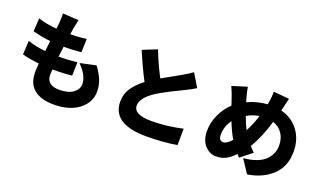

<svg xmlns="http://www.w3.org/2000/svg" viewBox="-86 -1328 3172 1905"><g transform="rotate(20 1500.0 -375.5)"><path d="M638.7 -410.2 806.6 -446.3Q855.5 -378.9 877.9 -322.3Q900.4 -265.6 900.4 -204.1Q900.4 -87.9 801.8 -11.7Q703.1 64.5 536.1 64.5Q404.3 64.5 330.1 5.4Q255.9 -53.7 255.9 -175.8Q255.9 -210.9 261.7 -267.6Q167 -277.3 83 -298.8L90.8 -444.3Q177.7 -415 278.3 -405.3L292 -515.6Q203.1 -524.4 103.5 -550.8L111.3 -689.5Q193.4 -662.1 307.6 -652.3Q313.5 -706.1 314.5 -717.8Q319.3 -784.2 316.4 -816.4L484.4 -806.6Q470.7 -748 463.9 -708Q461.9 -695.3 455.1 -647.5Q557.6 -648.4 625 -660.2L620.1 -517.6Q529.3 -507.8 435.5 -507.8Q426.8 -439.5 421.9 -398.4H422.9Q511.7 -398.4 617.2 -410.2L613.3 -267.6Q525.4 -258.8 449.2 -258.8H408.2Q405.3 -223.6 405.3 -202.1Q405.3 -91.8 541 -91.8Q634.8 -91.8 686 -129.9Q737.3 -168 737.3 -223.6Q737.3 -311.5 638.7 -410.2Z M1738.3 -713.9 1821.3 -575.2Q1770.5 -543.9 1710 -514.6Q1699.2 -508.8 1658.2 -489.3Q1617.2 -469.7 1588.4 -455.1Q1559.6 -440.4 1519 -418.5Q1478.5 -396.5 1448.2 -377Q1316.4 -292 1316.4 -209Q1316.4 -113.3 1505.9 -113.3Q1667 -113.3 1833 -151.4L1831.1 22.5Q1681.6 46.9 1509.8 46.9Q1149.4 46.9 1149.4 -191.4Q1149.4 -270.5 1191.4 -333Q1233.4 -395.5 1309.6 -454.1Q1251 -563.5 1173.8 -744.1L1325.2 -804.7Q1369.1 -684.6 1444.3 -541Q1480.5 -561.5 1546.9 -598.1Q1613.3 -634.8 1634.8 -647.5Q1713.9 -693.4 1738.3 -713.9Z M2245.1 -159.2Q2284.2 -159.2 2333 -215.8Q2293 -282.2 2252.9 -383.8Q2199.2 -309.6 2199.2 -223.6Q2199.2 -159.2 2245.1 -159.2ZM2498 -527.3Q2429.7 -516.6 2369.1 -481.4Q2397.5 -401.4 2424.8 -350.6Q2466.8 -429.7 2498 -527.3ZM2686.5 -673.8 2681.6 -652.3Q2797.9 -623 2867.2 -531.2Q2936.5 -439.5 2936.5 -309.6Q2936.5 -154.3 2838.4 -60.1Q2740.2 34.2 2579.1 59.6L2487.3 -79.1Q2567.4 -85.9 2626.5 -108.9Q2685.5 -131.8 2718.3 -166Q2751 -200.2 2765.6 -237.8Q2780.3 -275.4 2780.3 -318.4Q2780.3 -391.6 2744.6 -444.3Q2709 -497.1 2644.5 -518.6Q2588.9 -332 2517.6 -218.8Q2542 -190.4 2568.4 -165L2447.3 -69.3L2420.9 -98.6Q2369.1 -44.9 2325.7 -23.9Q2282.2 -2.9 2226.6 -2.9Q2158.2 -2.9 2107.9 -58.6Q2057.6 -114.3 2057.6 -210.9Q2057.6 -296.9 2095.7 -381.8Q2133.8 -466.8 2200.2 -528.3Q2197.3 -539.1 2188.5 -563.5Q2179.7 -587.9 2175.8 -601.6Q2161.1 -648.4 2131.8 -711.9L2289.1 -760.7Q2295.9 -719.7 2310.5 -662.1Q2312.5 -656.2 2317.9 -638.2Q2323.2 -620.1 2326.2 -610.4Q2423.8 -656.2 2534.2 -664.1Q2538.1 -687.5 2540 -698.2Q2549.8 -754.9 2547.9 -802.7L2713.9 -787.1Z"/></g></svg>

Font: Gen Shin Gothic Heavy
Style: Bold
Weight: 900
Designer: [Source Han Sans]
Ryoko NISHIZUKA  (kana & ideographs); Paul D. Hunt (Latin, Greek & Cyrillic); Wenlong ZHANG  (bopomofo
Version: Version 1.002.20150607